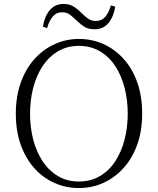

<svg xmlns="http://www.w3.org/2000/svg" viewBox="-20 -936 799 971"><path d="M197 -801Q205 -853 231.5 -884.5Q258 -916 301 -916Q331 -916 352 -903Q373 -890 389 -873Q407 -856 423.5 -843Q440 -830 465 -830Q494 -830 512 -850.5Q530 -871 541 -909L563 -902Q554 -850 528 -819Q502 -788 458 -788Q427 -788 407 -800.5Q387 -813 371 -829Q353 -846 336 -860Q319 -874 293 -874Q266 -874 247.5 -853Q229 -832 218 -794ZM379 15Q314 15 256 -10.5Q198 -36 154 -85Q110 -134 85 -203.5Q60 -273 60 -361Q60 -448 85 -518Q110 -588 154 -637Q198 -686 256 -712.5Q314 -739 379 -739Q445 -739 502.5 -713.5Q560 -688 604.5 -639Q649 -590 674 -520Q699 -450 699 -361Q699 -274 674 -204.5Q649 -135 604.5 -86Q560 -37 502.5 -11Q445 15 379 15ZM379 -18Q439 -18 485.5 -45.5Q532 -73 563 -120.5Q594 -168 610 -230Q626 -292 626 -361Q626 -430 610 -492Q594 -554 563 -601.5Q532 -649 485.5 -676.5Q439 -704 379 -704Q319 -704 273 -676.5Q227 -649 195.5 -601.5Q164 -554 148 -492Q132 -430 132 -361Q132 -292 148 -230Q164 -168 195.5 -120.5Q227 -73 273 -45.5Q319 -18 379 -18Z"/></svg>

Font: Noto Serif SC ExtraLight ExtraLight
Style: Regular
Weight: 250
Version: Version 2.002-H1;hotconv 1.1.0;makeotfexe 2.6.0